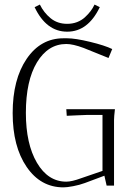

<svg xmlns="http://www.w3.org/2000/svg" viewBox="-20 -809 575 837"><path d="M130.9 -777.8 153.8 -789.1Q170.9 -753.9 200.7 -729.5Q230.5 -705.1 272.9 -705.1Q295.9 -705.1 315.7 -712.6Q335.4 -720.2 349.9 -733.4Q364.3 -746.6 374.5 -760Q384.8 -773.4 392.1 -789.1L415 -777.8Q363.8 -670.9 272.9 -670.9Q181.6 -670.9 130.9 -777.8ZM269 -333H481Q477.1 -300.3 477.1 -285.2V0H444.8L435.1 -43L350.1 -11.2Q326.2 -2.4 298.8 2.7Q271.5 7.8 256.8 7.8Q157.2 7.8 96.2 -81.3Q35.2 -170.4 35.2 -315.9Q35.2 -462.9 96.2 -552.5Q157.2 -642.1 256.8 -642.1H272.9Q308.1 -642.1 372.8 -626.5Q437.5 -610.8 469.2 -595.2L453.1 -556.2L344.2 -600.1Q297.9 -617.2 269 -617.2Q189.5 -617.2 141.1 -537.1Q92.8 -457 92.8 -316.9Q92.8 -181.6 141.1 -99.4Q189.5 -17.1 269 -17.1Q293 -17.1 334 -32.2L426.8 -64V-308.1H362.8Q351.6 -308.1 314.9 -306.2Q278.3 -304.2 271 -304.2Z"/></svg>

Font: Resagokr
Style: Light
Weight: 300
Designer: gluk
Foundry: gluk
Version: Version 0.95